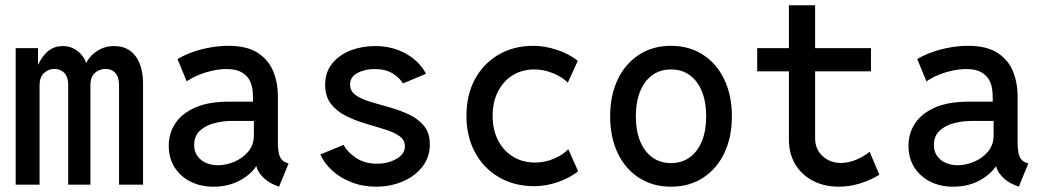

<svg xmlns="http://www.w3.org/2000/svg" viewBox="-20 -702 3978 730"><path d="M39.6 0V-519H124.5V-457.5H136.2L116.7 -433.1Q129.9 -475.1 155.5 -501Q181.2 -526.9 218.8 -526.9Q252.9 -526.9 279.1 -504.6Q305.2 -482.4 312.5 -443.8L294.9 -462.9H319.8L300.8 -443.8Q311 -480 342.5 -503.4Q374 -526.9 413.1 -526.9Q441.9 -526.9 462.6 -516.4Q483.4 -505.9 497.1 -486.3Q510.7 -466.8 517.3 -440.7Q523.9 -414.6 523.9 -383.8V0H432.6V-378.4Q432.6 -408.2 418.9 -424.1Q405.3 -439.9 380.9 -439.9Q357.9 -439.9 340.8 -424.6Q323.7 -409.2 323.7 -378.4V0H239.3V-378.4Q239.3 -409.2 224.9 -424.6Q210.4 -439.9 186.5 -439.9Q164.1 -439.9 147.2 -424.1Q130.4 -408.2 130.4 -377V0Z M791.5 7.8Q742.7 7.8 704.3 -11.5Q666 -30.8 643.8 -65.7Q621.6 -100.6 621.6 -147.9Q621.6 -195.3 646.7 -233.2Q671.9 -271 722.4 -293.2Q772.9 -315.4 849.6 -315.4H960.9V-242.2H860.8Q826.2 -242.2 793.5 -233.4Q760.7 -224.6 739.5 -204.6Q718.3 -184.6 718.3 -150.4Q718.3 -126.5 730.2 -109.4Q742.2 -92.3 762.7 -83Q783.2 -73.7 808.6 -73.7Q838.9 -73.7 870.6 -86.9Q902.3 -100.1 923.8 -125.5Q945.3 -150.9 945.3 -187.5V-243.7L941.9 -272V-333Q941.9 -346.2 939.5 -364.3Q937 -382.3 927.5 -399.4Q918 -416.5 897.2 -428Q876.5 -439.5 840.3 -439.5Q816.4 -439.5 789.1 -433.6Q761.7 -427.7 735.8 -417.2Q710 -406.7 689.9 -392.6L654.8 -477.5Q680.7 -492.7 712.9 -504.2Q745.1 -515.6 780.3 -521.7Q815.4 -527.8 848.6 -527.8Q918.5 -527.8 959.7 -501.2Q1001 -474.6 1018.8 -430.9Q1036.6 -387.2 1036.6 -335V-158.2Q1036.6 -127 1043.2 -108.9Q1049.8 -90.8 1067.4 -84L1077.1 -80.1L1041 7.8L1026.4 2Q996.1 -9.8 975.3 -33Q954.6 -56.2 953.6 -79.6L974.6 -69.8H934.6L961.4 -83Q943.4 -45.9 897.7 -19Q852.1 7.8 791.5 7.8Z M1410.2 7.8Q1358.9 7.8 1315.7 -9.3Q1272.5 -26.4 1242.2 -54.4Q1211.9 -82.5 1198.2 -114.7L1286.6 -151.4Q1299.8 -124.5 1333 -102.1Q1366.2 -79.6 1413.6 -79.6Q1440.9 -79.6 1465.3 -87.9Q1489.7 -96.2 1504.6 -110.8Q1519.5 -125.5 1519.5 -146Q1519.5 -170.4 1497.6 -185.3Q1475.6 -200.2 1441.2 -210.7Q1406.7 -221.2 1368.2 -232.7Q1329.6 -244.1 1294.9 -261.5Q1260.3 -278.8 1238.3 -307.1Q1216.3 -335.4 1216.3 -379.9Q1216.3 -427.7 1243.2 -460.7Q1270 -493.7 1313.2 -510.3Q1356.4 -526.9 1405.8 -526.9Q1472.2 -526.9 1523.9 -497.6Q1575.7 -468.3 1599.6 -421.4L1512.2 -384.8Q1500 -405.8 1473.1 -422.6Q1446.3 -439.5 1403.8 -439.5Q1367.2 -439.5 1339.1 -424.6Q1311 -409.7 1311 -380.4Q1311 -355 1333 -339.8Q1355 -324.7 1389.4 -314.5Q1423.8 -304.2 1462.4 -293.5Q1501 -282.7 1535.6 -266.4Q1570.3 -250 1592.3 -223.1Q1614.3 -196.3 1614.3 -152.8Q1614.3 -104.5 1586.2 -68.4Q1558.1 -32.2 1511.5 -12.2Q1464.8 7.8 1410.2 7.8Z M2012.2 5.9Q1935.5 5.9 1877.2 -28.1Q1818.8 -62 1786.1 -122.6Q1753.4 -183.1 1753.4 -262.2Q1753.4 -340.8 1785.6 -400.6Q1817.9 -460.4 1875.5 -494.1Q1933.1 -527.8 2008.3 -527.8Q2050.8 -527.8 2097.4 -512.5Q2144 -497.1 2176.8 -470.7L2138.7 -387.7Q2118.2 -409.2 2082.8 -423.6Q2047.4 -438 2012.2 -438Q1964.8 -438 1929.2 -415.8Q1893.6 -393.6 1873.3 -353.8Q1853 -314 1853 -261.7Q1853 -209 1873.3 -169.2Q1893.6 -129.4 1929.9 -106.7Q1966.3 -84 2014.2 -84Q2052.2 -84 2087.2 -99.1Q2122.1 -114.3 2140.6 -134.8L2178.2 -50.8Q2147.5 -25.9 2101.8 -10Q2056.2 5.9 2012.2 5.9Z M2531.2 7.8Q2461.9 7.8 2409.7 -25.9Q2357.4 -59.6 2328.6 -119.9Q2299.8 -180.2 2299.8 -259.8Q2299.8 -339.4 2328.6 -399.7Q2357.4 -460 2409.7 -493.9Q2461.9 -527.8 2531.2 -527.8Q2600.6 -527.8 2652.8 -493.9Q2705.1 -460 2733.9 -399.7Q2762.7 -339.4 2762.7 -259.8Q2762.7 -180.2 2733.9 -119.9Q2705.1 -59.6 2652.8 -25.9Q2600.6 7.8 2531.2 7.8ZM2531.2 -82Q2572.8 -82 2602.8 -104Q2632.8 -126 2648.9 -165.8Q2665 -205.6 2665 -259.8Q2665 -314 2648.9 -354Q2632.8 -394 2602.8 -416Q2572.8 -438 2531.2 -438Q2489.7 -438 2459.7 -416Q2429.7 -394 2413.6 -354Q2397.5 -314 2397.5 -259.8Q2397.5 -205.6 2413.6 -165.8Q2429.7 -126 2459.7 -104Q2489.7 -82 2531.2 -82Z M3168.9 7.8Q3114.3 7.8 3071.3 -14.4Q3028.3 -36.6 3003.9 -76.9Q2979.5 -117.2 2979.5 -171.4V-682.1H3079.1V-177.2Q3079.1 -134.8 3107.4 -108.6Q3135.7 -82.5 3177.7 -82.5Q3207 -82.5 3236.1 -95Q3265.1 -107.4 3286.6 -125L3323.2 -37.6Q3290.5 -17.1 3250.2 -4.6Q3210 7.8 3168.9 7.8ZM2858.9 -430.7V-519H3291.5V-430.7Z M3604 7.8Q3555.2 7.8 3516.8 -11.5Q3478.5 -30.8 3456.3 -65.7Q3434.1 -100.6 3434.1 -147.9Q3434.1 -195.3 3459.2 -233.2Q3484.4 -271 3534.9 -293.2Q3585.4 -315.4 3662.1 -315.4H3773.4V-242.2H3673.3Q3638.7 -242.2 3606 -233.4Q3573.2 -224.6 3552 -204.6Q3530.8 -184.6 3530.8 -150.4Q3530.8 -126.5 3542.7 -109.4Q3554.7 -92.3 3575.2 -83Q3595.7 -73.7 3621.1 -73.7Q3651.4 -73.7 3683.1 -86.9Q3714.8 -100.1 3736.3 -125.5Q3757.8 -150.9 3757.8 -187.5V-243.7L3754.4 -272V-333Q3754.4 -346.2 3752 -364.3Q3749.5 -382.3 3740 -399.4Q3730.5 -416.5 3709.7 -428Q3689 -439.5 3652.8 -439.5Q3628.9 -439.5 3601.6 -433.6Q3574.2 -427.7 3548.3 -417.2Q3522.5 -406.7 3502.4 -392.6L3467.3 -477.5Q3493.2 -492.7 3525.4 -504.2Q3557.6 -515.6 3592.8 -521.7Q3627.9 -527.8 3661.1 -527.8Q3731 -527.8 3772.2 -501.2Q3813.5 -474.6 3831.3 -430.9Q3849.1 -387.2 3849.1 -335V-158.2Q3849.1 -127 3855.7 -108.9Q3862.3 -90.8 3879.9 -84L3889.6 -80.1L3853.5 7.8L3838.9 2Q3808.6 -9.8 3787.8 -33Q3767.1 -56.2 3766.1 -79.6L3787.1 -69.8H3747.1L3773.9 -83Q3755.9 -45.9 3710.2 -19Q3664.6 7.8 3604 7.8Z"/></svg>

Font: Reddit Mono Medium
Style: Regular
Weight: 500
Monospace: yes
Designer: Stephen Hutchings
Foundry: Reddit
Version: Version 1.014